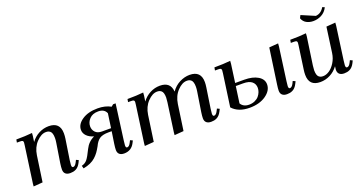

<svg xmlns="http://www.w3.org/2000/svg" viewBox="-38 -1158 3213 1710"><g transform="rotate(-20 1569.0 -303.5)"><path d="M58.1 -411.1 63 -439Q150.4 -439 213.9 -445.8L211.9 -418L204.1 -363.8Q234.9 -405.8 279.5 -429Q324.2 -452.1 373 -452.1Q480 -452.1 480 -345.2Q480 -320.3 476.1 -294.9L446.8 -104Q441.9 -68.8 441.9 -58.1Q441.9 -35.2 455.1 -35.2Q473.6 -35.2 488.8 -64.9L500 -86.9L522.9 -76.2L512.2 -54.2Q502.9 -35.6 491.2 -23.2Q479.5 -10.7 466.3 -4.4Q453.1 2 440.4 4.4Q427.7 6.8 413.1 6.8Q384.3 6.8 368.7 -7.1Q353 -21 353 -47.9Q353 -71.8 357.9 -105L387.2 -290Q391.1 -313 391.1 -334Q391.1 -358.9 386 -375.2Q380.9 -391.6 371.3 -398.9Q361.8 -406.2 353 -408.7Q344.2 -411.1 332 -411.1Q287.6 -411.1 242.7 -364.3Q197.8 -317.4 187 -244.1L151.9 0L64.9 6.8L66.9 -17.1L115.2 -363.8Q118.2 -380.9 118.2 -391.1Q118.2 -402.8 111.8 -407Q105.5 -411.1 87.9 -411.1Z M530.8 -19Q564.9 -27.8 584.5 -52.5Q604 -77.1 634.8 -141.1Q664.1 -201.2 723.1 -228Q680.7 -240.2 656.7 -265.1Q632.8 -290 632.8 -321.8Q632.8 -375.5 689.9 -413.8Q747.1 -452.1 836.9 -452.1Q908.2 -452.1 960.9 -422.9L980 -439H1003.9L959 -104Q954.1 -68.8 954.1 -58.1Q954.1 -35.2 966.8 -35.2Q985.8 -35.2 1001 -64.9L1012.2 -86.9L1035.2 -76.2L1023.9 -54.2Q992.7 6.8 923.8 6.8Q895 6.8 879.4 -7.1Q863.8 -21 863.8 -47.9Q863.8 -68.4 869.1 -105L886.2 -217.8H856.9Q799.8 -217.8 771.2 -198.7Q742.7 -179.7 722.2 -134.8Q705.6 -105 690.9 -84.7Q676.3 -64.5 655 -44.9Q633.8 -25.4 604.7 -12.5Q575.7 0.5 538.1 7.8ZM720.2 -323.2Q720.2 -290.5 741.5 -267.8Q762.7 -245.1 804.2 -245.1H890.1L909.2 -379.9Q890.6 -424.8 833 -424.8Q778.8 -424.8 749.5 -393.6Q720.2 -362.3 720.2 -323.2Z M1111.8 -411.1 1116.7 -439Q1204.1 -439 1267.6 -445.8L1265.6 -418L1257.8 -363.8Q1288.6 -405.8 1333.3 -429Q1377.9 -452.1 1426.8 -452.1Q1526.9 -452.1 1533.7 -357.9Q1566.4 -404.3 1613.5 -428.2Q1660.6 -452.1 1708.5 -452.1Q1815.9 -452.1 1815.9 -345.2Q1815.9 -323.2 1811.5 -294.9L1782.7 -104Q1777.8 -68.8 1777.8 -58.1Q1777.8 -35.2 1790.5 -35.2Q1809.6 -35.2 1824.7 -64.9L1835.9 -86.9L1858.9 -76.2L1847.7 -54.2Q1838.4 -35.6 1826.7 -23.2Q1814.9 -10.7 1801.8 -4.4Q1788.6 2 1775.9 4.4Q1763.2 6.8 1748.5 6.8Q1719.7 6.8 1704.1 -7.1Q1688.5 -21 1688.5 -47.9Q1688.5 -68.4 1693.8 -105L1722.7 -290Q1726.6 -313 1726.6 -334Q1726.6 -358.9 1721.4 -375.2Q1716.3 -391.6 1706.8 -398.9Q1697.3 -406.2 1688.5 -408.7Q1679.7 -411.1 1667.5 -411.1Q1623 -411.1 1578.4 -364.3Q1533.7 -317.4 1522.9 -244.1L1487.8 0L1400.9 6.8L1402.8 -17.1L1440.9 -290Q1444.8 -324.2 1444.8 -334Q1444.8 -358.9 1439.7 -375.2Q1434.6 -391.6 1425 -398.9Q1415.5 -406.2 1406.7 -408.7Q1397.9 -411.1 1385.7 -411.1Q1341.3 -411.1 1296.4 -364.3Q1251.5 -317.4 1240.7 -244.1L1205.6 0L1118.7 6.8L1120.6 -17.1L1168.9 -363.8Q1171.9 -380.9 1171.9 -391.1Q1171.9 -402.8 1165.5 -407Q1159.2 -411.1 1141.6 -411.1Z M1935.5 -411.1 1940.4 -439Q2028.8 -439 2092.3 -445.8L2090.3 -418L2066.4 -245.1H2151.4Q2232.4 -245.1 2281 -215.6Q2329.6 -186 2329.6 -137.2Q2329.6 -78.6 2268.8 -35.9Q2208 6.8 2114.3 6.8Q2006.8 6.8 1950.7 -56.2L1993.7 -362.8Q1996.6 -380.9 1996.6 -391.1Q1996.6 -402.8 1990.2 -407Q1983.9 -411.1 1966.3 -411.1ZM2040.5 -61Q2064.5 -21 2118.7 -21Q2148.4 -21 2172.9 -32Q2197.3 -43 2211.7 -60.1Q2226.1 -77.1 2233.6 -96.9Q2241.2 -116.7 2241.2 -136.2Q2241.2 -172.9 2214.6 -195.3Q2188 -217.8 2131.3 -217.8H2062.5ZM2407.2 -47.9Q2407.2 -68.4 2412.6 -105L2460.4 -439L2546.4 -445.8L2544.4 -418L2501.5 -104Q2496.6 -68.8 2496.6 -58.1Q2496.6 -35.2 2509.3 -35.2Q2528.3 -35.2 2543.5 -64.9L2554.2 -86.9L2577.6 -76.2L2566.4 -54.2Q2557.1 -35.6 2545.4 -23.2Q2533.7 -10.7 2520.5 -4.4Q2507.3 2 2494.6 4.4Q2481.9 6.8 2467.3 6.8Q2438.5 6.8 2422.9 -7.1Q2407.2 -21 2407.2 -47.9Z M2654.3 -411.1 2659.2 -439Q2746.6 -439 2810.1 -445.8L2808.1 -418L2770 -154.8Q2766.1 -124.5 2766.1 -110.8Q2766.1 -85.9 2771.2 -69.6Q2776.4 -53.2 2785.9 -46.1Q2795.4 -39.1 2804.2 -36.6Q2813 -34.2 2825.2 -34.2Q2853 -34.2 2883.1 -53.7Q2913.1 -73.2 2937.7 -112.5Q2962.4 -151.9 2969.2 -201.2L3002 -439L3088.4 -445.8L3086.4 -418L3043 -104Q3038.1 -68.8 3038.1 -58.1Q3038.1 -35.2 3051.3 -35.2Q3069.8 -35.2 3085 -64.9L3096.2 -86.9L3119.1 -76.2L3108.4 -54.2Q3099.1 -35.6 3087.4 -23.2Q3075.7 -10.7 3062.5 -4.4Q3049.3 2 3036.6 4.4Q3023.9 6.8 3009.3 6.8Q2980.5 6.8 2964.8 -7.1Q2949.2 -21 2949.2 -47.9Q2949.2 -58.6 2953.1 -81.1Q2922.4 -39.1 2877.7 -16.1Q2833 6.8 2784.2 6.8Q2677.2 6.8 2677.2 -100.1Q2677.2 -124.5 2681.2 -149.9L2711.4 -363.8Q2714.4 -380.9 2714.4 -391.1Q2714.4 -402.8 2708 -407Q2701.7 -411.1 2684.1 -411.1ZM2806.2 -588.9 2819.3 -615.2 2946.3 -561Q2996.1 -564 3026.4 -615.2L3047.4 -606Q3026.4 -564 2989.3 -544.4Q2952.1 -524.9 2911.1 -524.9Q2875 -524.9 2846.7 -540.3Q2818.4 -555.7 2806.2 -588.9Z"/></g></svg>

Font: Dihjauti S
Style: Bold Italic
Weight: 700
Italic angle: -9°
Designer: T. Christopher White
Version: Version 3.0.0